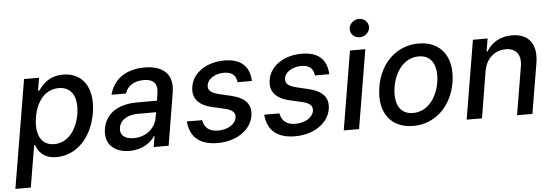

<svg xmlns="http://www.w3.org/2000/svg" viewBox="-65 -939 3828 1325"><g transform="rotate(-5 1849.5 -276.0)"><path d="M-7.8 204.5H99.1L147.4 -84.9H153.8C167.3 -50.1 195.7 10.7 295.5 10.7C427.6 10.7 541.2 -95.2 570.7 -271.7C599.4 -448.5 519.9 -552.6 388.5 -552.6C286.6 -552.6 239.7 -490.8 215.9 -457H207L221.6 -545.5H117.9ZM176.5 -272.7C194.6 -386.7 257.5 -462.4 350.5 -462.4C446 -462.4 480.1 -381 463.1 -272.7C444.2 -163.4 381.7 -79.9 287.3 -79.9C195.7 -79.9 157.7 -158 176.5 -272.7Z M801.1 12.1C891.3 12.1 949.6 -33.7 976.6 -74.6H980.8L968 0H1071.7L1131.7 -362.2C1158.4 -521 1039.1 -552.6 952.4 -552.6C853.7 -552.6 743.3 -513.8 709.5 -384.9H810.4C824.6 -435 870.4 -466.6 941.4 -466.6C1009.6 -466.6 1036.2 -429.3 1026.6 -369L1018.5 -316.8H880.7C774.1 -316.8 664.8 -277.7 643.8 -154.1C626.4 -47.2 697.4 12.1 801.1 12.1ZM747.9 -152.7C756.7 -209.5 811.1 -237.9 880 -237.9H1006L998.2 -196.7C986.2 -131.4 925.8 -73.2 837.4 -73.2C777.3 -73.2 739.3 -100.1 747.9 -152.7Z M1583.8 -395.2H1683.2C1679.3 -497.9 1619 -552.6 1505.7 -552.6C1383.5 -552.6 1286.2 -488.6 1270.2 -393.1C1256.7 -314.6 1296.5 -262.8 1395.2 -239.7L1483.3 -219.5C1534.8 -207 1554.3 -185.7 1548.7 -152C1541.9 -109 1489.3 -74.2 1420.5 -74.6C1362.2 -74.6 1326.7 -101.9 1317.1 -155.5L1211.6 -156.2C1220.2 -43.7 1291.5 11 1411.9 11C1540.5 11 1642.4 -57.9 1658.7 -155.5C1671.5 -234 1629.6 -282 1533 -305L1449.2 -324.9C1392 -339.1 1370.7 -359 1376.8 -394.2C1383.5 -437.5 1435 -468.4 1496.1 -468.4C1558.6 -468.4 1579.5 -435.4 1583.8 -395.2Z M2119.7 -395.2H2219.1C2215.2 -497.9 2154.8 -552.6 2041.5 -552.6C1919.4 -552.6 1822.1 -488.6 1806.1 -393.1C1792.6 -314.6 1832.4 -262.8 1931.1 -239.7L2019.2 -219.5C2070.7 -207 2090.2 -185.7 2084.5 -152C2077.8 -109 2025.2 -74.2 1956.3 -74.6C1898.1 -74.6 1862.6 -101.9 1853 -155.5L1747.5 -156.2C1756 -43.7 1827.4 11 1947.8 11C2076.3 11 2178.3 -57.9 2194.6 -155.5C2207.4 -234 2165.5 -282 2068.9 -305L1985.1 -324.9C1927.9 -339.1 1906.6 -359 1912.6 -394.2C1919.4 -437.5 1970.9 -468.4 2032 -468.4C2094.5 -468.4 2115.4 -435.4 2119.7 -395.2Z M2284.8 0H2391L2481.9 -545.5H2375.7ZM2386.7 -693.9C2384.9 -659.1 2414.1 -630.7 2450.6 -630.7C2487.6 -630.7 2519.2 -659.1 2520.6 -693.9C2522.4 -729 2493.3 -757.5 2456.7 -757.5C2419.7 -757.5 2388.1 -729 2386.7 -693.9Z M2766 11C2917.3 11 3034.1 -99.1 3061.4 -265.6C3089.1 -437.9 3006.4 -552.6 2850.9 -552.6C2698.9 -552.6 2582 -442.5 2555.4 -274.9C2527.3 -103.7 2609.7 11 2766 11ZM2660.2 -266C2677.2 -372.9 2742.2 -463.8 2844.8 -463.8C2942.1 -463.8 2972.7 -377.5 2956.7 -274.9C2938.9 -168 2873.9 -78.1 2772 -78.1C2674 -78.1 2643.5 -163.7 2660.2 -266Z M3295.8 -323.9C3311.4 -410.9 3372.2 -460.6 3446.4 -460.6C3518.8 -460.6 3554.3 -413 3541.2 -334.2L3485.4 0H3591.6L3649.9 -346.9C3672.2 -482.2 3608.7 -552.6 3498.2 -552.6C3416.2 -552.6 3355.5 -514.9 3321 -456.7H3314.3L3329.2 -545.5H3227.3L3136.4 0H3242.5Z"/></g></svg>

Font: Magic Ui Pro Medium
Style: Italic
Weight: 500
Italic angle: -9.39999°
Designer: Stefan Endress, Andreas Faust
Version: Version 1.000;FEAKit 1.0